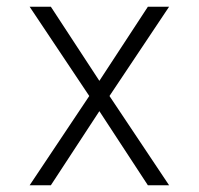

<svg xmlns="http://www.w3.org/2000/svg" viewBox="-20 -550 590 570"><path d="M68 0 245 -265 68 -530H131L275 -310L419 -530H482L305 -265L482 0H419L275 -220L131 0Z"/></svg>

Font: Lode Dark
Style: Regular
Weight: 400
Monospace: yes
Designer: Belleve Invis
Foundry: Belleve Invis
Version: Version 29.2.0; ttfautohint (v1.8.3)